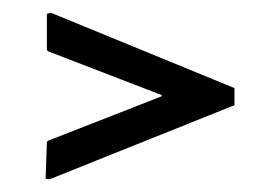

<svg xmlns="http://www.w3.org/2000/svg" viewBox="-20 -515 442 303"><path d="M52 -233 54 -291 56 -293 235 -363V-365L56 -434L54 -436V-493L60 -495L350 -376V-349L58 -232Z"/></svg>

Font: Emberly Black
Style: Regular
Weight: 900
Designer: Rajesh Rajput
Foundry: Rajesh Rajput
Version: Version 1.000